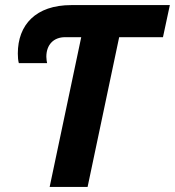

<svg xmlns="http://www.w3.org/2000/svg" viewBox="-20 -734 687 754"><path d="M175 0H324L448 -588H620L647 -714H260C120 -714 50 -636 50 -524C50 -511 51 -496 54 -486H165C164 -491 162 -501 162 -511C162 -558 190 -588 236 -588H299Z"/></svg>

Font: Noto Sans
Style: Bold Italic
Weight: 700
Italic angle: -12°
Designer: Monotype Design Team
Foundry: Monotype Imaging Inc.
Version: Version 2.013